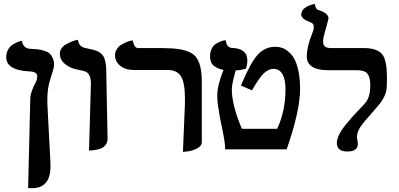

<svg xmlns="http://www.w3.org/2000/svg" viewBox="-20 -770 2057 990"><path d="M125 200.2 136.2 -265.1Q137.7 -296.9 165 -347.2Q171.9 -360.4 171.9 -377.9Q171.9 -400.4 130.9 -401.9Q12.2 -407.7 12.2 -475.1Q12.2 -495.6 20.5 -511.7Q28.8 -527.8 40.8 -536.4Q52.7 -544.9 64.5 -550.5Q76.2 -556.2 84.5 -557.6L92.8 -559.1Q101.1 -518.1 139.2 -518.1Q161.6 -517.1 174.6 -515.6Q187.5 -514.2 205.8 -509Q224.1 -503.9 234.1 -495.6Q244.1 -487.3 251.5 -471.7Q258.8 -456.1 258.8 -434.1Q258.8 -420.4 238.8 -359.9Q224.1 -315.4 224.1 -257.8V-236.8L240.2 71.8V89.8Q240.2 111.8 236.1 129.6Q231.9 147.5 226.1 158.4Q220.2 169.4 210.9 177.7Q201.7 186 194.3 189.9Q187 193.8 176.8 196.5Q166.5 199.2 162.1 199.5Q157.7 199.7 150.9 200.2Z M439 5.9 448.7 -335.9Q449.2 -363.8 442.1 -378.9Q435.1 -394 423.6 -399.7Q412.1 -405.3 389.6 -409.2Q344.2 -416 316.4 -439Q288.6 -461.9 288.6 -493.2Q288.6 -508.8 298.1 -521.7Q307.6 -534.7 321.5 -542.2Q335.4 -549.8 349.1 -555.4Q362.8 -561 372.6 -563L381.8 -564.9Q383.8 -552.2 388.4 -543.5Q393.1 -534.7 400.4 -530.3Q407.7 -525.9 412.8 -524.2Q418 -522.5 425.8 -521Q443.8 -517.6 451.7 -515.6Q460.9 -513.7 473.4 -509.5Q485.8 -505.4 492.7 -500.5Q499.5 -495.6 507.3 -487.3Q515.1 -479 518.8 -468Q522.5 -457 525.1 -441.4Q527.8 -425.8 527.8 -405.8Q528.8 -346.7 531.2 -229.7Q533.7 -112.8 534.7 -55.2Q535.2 -38.1 526.4 -25.6Q517.6 -13.2 506.6 -7.3Q495.6 -1.5 479.5 1.7Q463.4 4.9 455.6 5.4Q447.8 5.9 439 5.9Z M923.3 13.2 933.6 -235.8V-262.2Q933.6 -343.8 913.1 -376.5Q892.6 -409.2 843.3 -409.2H670.4Q626.5 -409.2 599.9 -430.9Q573.2 -452.6 573.2 -484.9Q573.2 -502.4 582.5 -516.8Q591.8 -531.2 605.2 -539.3Q618.7 -547.4 631.8 -552.7Q645 -558.1 654.3 -560.1L663.6 -562Q673.3 -522 691.4 -522H816.4Q866.7 -522 900.1 -517.1Q933.6 -512.2 958 -501Q982.4 -489.7 995.6 -468.8Q1008.8 -447.8 1014.6 -418.2Q1020.5 -388.7 1020.5 -344.2V-37.1Q1020.5 -17.1 996.1 -4.6Q971.7 7.8 947.3 10.7Z M1100.1 -275.9Q1100.1 -329.1 1132.3 -409.2Q1098.6 -416.5 1080.8 -432.4Q1063 -448.2 1063 -479Q1063 -501.5 1071.3 -518.3Q1079.6 -535.2 1091.6 -543Q1103.5 -550.8 1115.5 -555.7Q1127.4 -560.5 1135.7 -561.5L1144 -562Q1148.4 -524.4 1176.3 -522.9Q1255.4 -520 1255.4 -458Q1255.4 -437.5 1248 -416Q1219.2 -407.2 1195.3 -407.2Q1175.3 -336.9 1175.3 -308.1Q1175.3 -229 1227.1 -106H1409.2Q1452.1 -197.8 1452.1 -310.1Q1452.1 -360.8 1436.3 -387.9Q1420.4 -415 1390.1 -415Q1364.7 -415 1340.6 -392.1Q1316.4 -369.1 1279.3 -304.2L1222.2 -329.1Q1247.6 -388.2 1266.6 -424.3Q1285.6 -460.4 1306.2 -484.9Q1344.7 -528.8 1399.4 -528.8Q1416 -528.8 1431.6 -524.2Q1447.3 -519.5 1465.3 -505.4Q1483.4 -491.2 1496.6 -468.3Q1509.8 -445.3 1518.6 -404.8Q1527.3 -364.3 1527.3 -311Q1527.3 -198.2 1458 0H1141.1Q1141.1 -9.3 1139.9 -20.5Q1138.7 -31.7 1137.9 -39.1Q1137.2 -46.4 1134.5 -61Q1131.8 -75.7 1130.9 -80.1L1126.5 -103Q1122.6 -121.1 1122.1 -124Q1120.6 -130.4 1116.9 -149.4Q1113.3 -168.5 1111.8 -177.2L1107.9 -202.1Q1105 -218.8 1103.5 -229Q1102.1 -239.3 1101.1 -252.2Q1100.1 -265.1 1100.1 -275.9Z M1646 -556.2Q1646 -535.6 1657 -528.8Q1668 -522 1689 -522H1856.9Q1888.7 -522 1909.9 -515.4Q1931.2 -508.8 1944.1 -497.3Q1957 -485.8 1963.9 -464.6Q1970.7 -443.4 1972.9 -420.4Q1975.1 -397.5 1975.1 -360.8Q1975.1 -327.6 1973.1 -310.1Q1971.2 -292.5 1960.7 -271Q1950.2 -249.5 1937 -233.4Q1923.8 -217.3 1892.1 -181.2Q1855 -140.6 1837.9 -115Q1820.8 -89.4 1820.8 -64Q1820.8 -56.2 1823.2 -43.9Q1825.2 -32.2 1825.2 -28.8Q1825.2 11.2 1771 11.2Q1716.8 11.2 1716.8 -33.2Q1716.8 -51.8 1728.8 -75.9Q1740.7 -100.1 1762.5 -127Q1784.2 -153.8 1797.9 -168.9L1832 -205.1Q1857.9 -231.4 1867.2 -244.1Q1877.4 -257.8 1883.3 -278.3Q1889.2 -298.8 1889.2 -332Q1889.2 -371.1 1875 -389.6Q1860.8 -408.2 1817.9 -408.2H1667Q1618.2 -408.2 1590.1 -425.8Q1562 -443.4 1562 -478Q1562 -529.8 1588.9 -595.2Q1598.1 -616.2 1598.1 -629.9Q1598.1 -649.9 1581.1 -654.8Q1533.2 -672.9 1533.2 -693.8Q1533.2 -734.4 1603 -750Q1607.9 -723.1 1619.1 -719.2Q1641.6 -712.9 1657.7 -701.7Q1673.8 -690.4 1673.8 -674.8Q1673.8 -672.4 1664.8 -638.9Q1655.8 -605.5 1652.8 -597.2H1653.8Q1646 -574.7 1646 -556.2Z"/></svg>

Font: Linux Libertine G
Style: Bold
Weight: 700
Designer: Philipp H. Poll
Foundry: Philipp H. Poll
Version: Version 5.0.3